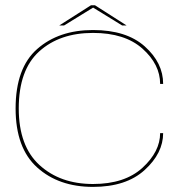

<svg xmlns="http://www.w3.org/2000/svg" viewBox="-20 -708 734 732"><path d="M334.5 4.5Q461 4.5 531.5 -59.8Q602 -124 602 -200.5H590.5Q590.5 -130 523 -68.2Q455.5 -6.5 334.5 -6.5Q209.5 -6.5 130.5 -78.8Q51.5 -151 51.5 -294.5Q51.5 -441.5 129.5 -512Q207.5 -582.5 334.5 -582.5Q456 -582.5 523.2 -522.5Q590.5 -462.5 590.5 -388H602Q602 -468.5 532 -531Q462 -593.5 334.5 -593.5Q204 -593.5 121.8 -521.2Q39.5 -449 39.5 -294.5Q39.5 -143.5 121.8 -69.5Q204 4.5 334.5 4.5ZM206 -611H224.5L335 -679L445.5 -611H462.5L342 -688H327Z"/></svg>

Font: Anybody Expanded Thin
Style: Regular
Weight: 250
Width: 7
Version: Version 1.113;gftools[0.9.25]